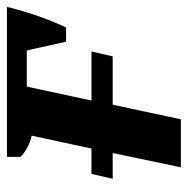

<svg xmlns="http://www.w3.org/2000/svg" viewBox="-14 -526 540 552"><g transform="rotate(-90 256.0 -250.0)"><path d="M32 -257H105L142 -429Q125 -432 107 -442Q89 -452 81 -461V-500H512Q504 -464 488 -417Q472 -370 453 -330H412L387 -443H283L243 -257H384L370 -196H231L189 0H51L92 -196H18Z"/></g></svg>

Font: PT Serif
Style: Bold Italic
Weight: 700
Italic angle: -12°
Designer: A.Korolkova, O.Umpeleva, V.Yefimov
Foundry: ParaType Ltd
Version: Version 1.000W OFL